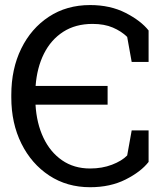

<svg xmlns="http://www.w3.org/2000/svg" viewBox="-20 -742 667 771"><path d="M341.8 9.8Q249 9.8 177.7 -37.1Q106.4 -84 65.9 -165.5Q25.4 -247.1 25.4 -350.6V-360.8Q25.4 -465.3 65.2 -546.6Q105 -627.9 176.3 -674.8Q247.6 -721.7 341.8 -721.7Q422.9 -721.7 484.4 -690.2Q545.9 -658.7 576.7 -619.6V-493.2H508.8L490.7 -593.8Q467.3 -616.7 433.1 -631.3Q398.9 -646 351.6 -646Q283.2 -646 233.9 -614.3Q184.6 -582.5 156.5 -526.4Q128.4 -470.2 123 -397H126H412.1V-321.8H125.5H122.6Q127 -246.6 154.3 -189Q181.6 -131.3 229.2 -98.4Q276.9 -65.4 341.8 -65.4Q390.1 -65.4 429.7 -80.6Q469.2 -95.7 490.7 -117.7L508.8 -218.3H576.7V-91.8Q545.9 -52.2 484.4 -21.2Q422.9 9.8 341.8 9.8Z"/></svg>

Font: Roboto Slab LO
Style: Regular
Weight: 400
Designer: Google
Version: Version 2.000